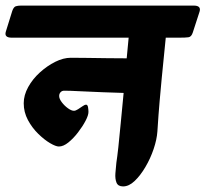

<svg xmlns="http://www.w3.org/2000/svg" viewBox="-76 -645 737 688"><path d="M-55 -532 -32 -606Q-27 -620 -19.5 -622.5Q-12 -625 0 -625H618Q646 -625 639 -603L615 -529Q610 -513 599.5 -511.5Q589 -510 566 -510H518Q514 -469 510.5 -435Q507 -401 503.5 -364.5Q500 -328 496 -282.5Q492 -237 488 -174Q486 -145 474.5 -111Q463 -77 445 -46.5Q427 -16 406.5 3.5Q386 23 365 23Q347 23 341.5 9.5Q336 -4 337.5 -24Q339 -44 341 -62Q344 -81 348 -117Q352 -153 356.5 -202.5Q361 -252 367 -312Q335 -313 292.5 -314.5Q250 -316 212 -318Q174 -320 154 -320Q146 -320 141 -314.5Q136 -309 136 -301Q136 -291 145.5 -278.5Q155 -266 167.5 -257Q180 -248 189 -248Q195 -248 203.5 -253.5Q212 -259 220 -264.5Q228 -270 232 -270Q238 -270 239.5 -260.5Q241 -251 241 -244Q241 -232 230.5 -212Q220 -192 203.5 -170.5Q187 -149 169 -134.5Q151 -120 135 -120Q124 -120 103.5 -132Q83 -144 61 -165.5Q39 -187 24 -215Q9 -243 9 -275Q9 -304 25 -333Q41 -362 67 -385.5Q93 -409 122 -423.5Q151 -438 178 -438Q201 -438 236 -437.5Q271 -437 309.5 -436.5Q348 -436 378 -436L385 -510H-34Q-62 -510 -55 -532Z"/></svg>

Font: Alkatra
Style: Regular
Weight: 400
Designer: Suman Bhandary
Version: Version 1.100;gftools[0.9.22]